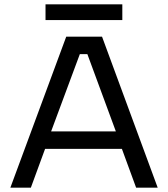

<svg xmlns="http://www.w3.org/2000/svg" viewBox="-20 -870 779 890"><path d="M28 0 287 -700H453L711 0H611L545 -180H189L123 0ZM217 -261H517L385 -619H350ZM191 -777V-850H547V-777Z"/></svg>

Font: Envelope Sans Variable
Style: Regular
Weight: 500
Designer: Andreas Rasmussen / Norman Anderson
Foundry: mail.de GmbH
Version: Version 1.150